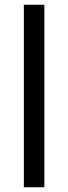

<svg xmlns="http://www.w3.org/2000/svg" viewBox="-20 -785 286 805"><path d="M80 -765H166V0H80Z"/></svg>

Font: Application
Style: Regular
Weight: 400
Designer: Wei Huang
Foundry: Wei Huang
Version: Version 0.012